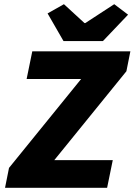

<svg xmlns="http://www.w3.org/2000/svg" viewBox="-20 -896 642 916"><path d="M491 0H4L23 -95L367 -519H107L134 -651H602L583 -556L239 -132H518ZM283 -700 207 -832 285 -876 383 -786H387L525 -876L591 -826L471 -700Z"/></svg>

Font: Source Code Pro Black
Style: Italic
Weight: 900
Italic angle: -11°
Monospace: yes
Designer: Paul D. Hunt, Teo Tuominen
Foundry: Adobe Systems Incorporated
Version: Version 1.050;PS 1.000;hotconv 16.6.51;makeotf.lib2.5.65220